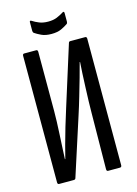

<svg xmlns="http://www.w3.org/2000/svg" viewBox="-121 -866 662 931"><g transform="rotate(-15 210.0 -400.5)"><path d="M57 0Q49 0 49 -10V-645Q49 -655 57 -655H117Q125 -655 125 -645V-347Q125 -327 124 -295.5Q123 -264 121 -228.5Q119 -193 117.5 -161.5Q116 -130 115 -109H117Q124 -138 134.5 -176.5Q145 -215 158 -259.5Q171 -304 185 -347L280 -649Q282 -655 288 -655H363Q371 -655 371 -645V-10Q371 0 362 0H303Q295 0 295 -10L298 -294Q298 -318 299 -350.5Q300 -383 301.5 -419Q303 -455 304.5 -488Q306 -521 308 -545H306Q298 -513 286 -471.5Q274 -430 261 -385Q248 -340 233 -294L140 -6Q138 0 130 0ZM210 -712Q180 -712 160 -721.5Q140 -731 127 -740Q123 -744 123 -751V-794Q123 -804 132 -799Q147 -789 166 -781.5Q185 -774 210 -774Q236 -774 254 -781.5Q272 -789 288 -799Q291 -802 294 -800.5Q297 -799 297 -794V-751Q297 -743 293 -740Q279 -730 259.5 -721Q240 -712 210 -712Z"/></g></svg>

Font: Sofia Sans Extra Condensed Medium
Style: Regular
Weight: 500
Version: Version 4.100